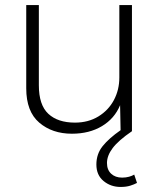

<svg xmlns="http://www.w3.org/2000/svg" viewBox="-20 -520 632 761"><path d="M265 10Q187 10 135.5 -34Q84 -78 84 -170V-500H134V-182Q134 -104 171.5 -69Q209 -34 277 -34Q330 -34 370 -58.5Q410 -83 431.5 -123.5Q453 -164 453 -213V-500H503V0Q449 37 426.5 67Q404 97 404 126Q404 153 420.5 168.5Q437 184 464 184Q479 184 491.5 180.5Q504 177 512 172L523 205Q512 211 496 216Q480 221 458 221Q419 221 390.5 197.5Q362 174 362 132Q362 90 387 59Q412 28 458 -4L456 -103Q434 -50 384 -20Q334 10 265 10Z"/></svg>

Font: Work Sans Light
Style: Regular
Weight: 300
Designer: Wei Huang
Foundry: Wei Huang
Version: Version 2.012; ttfautohint (v1.8.3)